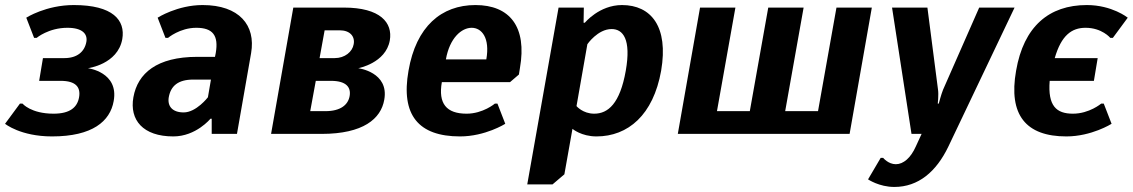

<svg xmlns="http://www.w3.org/2000/svg" viewBox="-23 -530 4484 760"><path d="M189 -80C99 -80 66 -120 66 -120H56L-3 -40C-3 -40 58 10 183 10C343 10 413 -50 427 -130C448 -245 325 -260 325 -260C325 -260 443 -275 461 -375C474 -450 424 -510 269 -510C159 -510 81 -460 81 -460L112 -380H122C122 -380 169 -420 244 -420C304 -420 324 -395 319 -365C312 -325 282 -300 232 -300H147L132 -210H217C277 -210 297 -185 290 -145C283 -105 254 -80 189 -80Z M828 -305H758C598 -305 522 -240 505 -145C489 -55 543 10 663 10C753 10 810 -60 810 -60H815V0H915L971 -320C990 -430 924 -510 779 -510C679 -510 601 -460 601 -460L632 -380H642C642 -380 689 -420 754 -420C819 -420 843 -390 831 -320ZM800 -145C800 -145 754 -85 704 -85C659 -85 639 -110 645 -145C653 -190 682 -215 742 -215H812Z M1395 -260C1395 -260 1504 -280 1520 -370C1532 -440 1483 -500 1338 -500H1138L1050 0H1250C1415 0 1485 -60 1498 -135C1518 -245 1395 -260 1395 -260ZM1322 -410C1362 -410 1383 -386 1377 -355C1372 -325 1342 -300 1302 -300H1242L1262 -410ZM1287 -210C1347 -210 1367 -185 1361 -150C1355 -115 1325 -90 1265 -90H1205L1227 -210Z M1844 -420C1884 -420 1917 -380 1902 -295H1742C1757 -380 1804 -420 1844 -420ZM1798 10C1898 10 1977 -40 1977 -40L1946 -120H1936C1936 -120 1889 -80 1824 -80C1744 -80 1711 -120 1726 -205H1996L2031 -235L2035 -260C2064 -425 1994 -510 1859 -510C1724 -510 1624 -425 1594 -250C1563 -75 1633 10 1798 10Z M2302 -355C2302 -355 2343 -415 2398 -415C2443 -415 2476 -375 2454 -250C2431 -120 2384 -80 2329 -80C2284 -80 2259 -110 2259 -110ZM2064 200H2164L2211 160L2243 -20C2243 -20 2278 10 2338 10C2463 10 2563 -75 2594 -250C2624 -425 2554 -510 2439 -510C2349 -510 2292 -440 2292 -440H2287L2288 -500H2188Z M3428 -500H3288L3215 -90H3085L3158 -500H3018L2945 -90H2815L2888 -500H2748L2660 0H3340Z M3710 -175C3702 -155 3693 -120 3693 -120H3689C3689 -120 3693 -155 3690 -175L3648 -500H3508L3585 0H3625L3602 50C3582 95 3553 120 3523 120C3493 120 3473 95 3473 95H3463L3413 180C3413 180 3457 210 3517 210C3612 210 3683 150 3731 50L3993 -500H3853Z M4322 -300H4152C4178 -390 4219 -420 4274 -420C4339 -420 4372 -380 4372 -380H4382L4441 -460C4441 -460 4379 -510 4279 -510C4129 -510 4029 -425 3999 -250C3968 -75 4038 10 4198 10C4298 10 4377 -40 4377 -40L4346 -120H4336C4336 -120 4289 -80 4224 -80C4159 -80 4124 -110 4132 -210H4307Z"/></svg>

Font: Scada
Style: Bold Italic
Weight: 700
Designer: Jovanny Lemonad
Foundry: Jovanny Lemonad
Version: Version 3.005